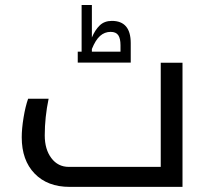

<svg xmlns="http://www.w3.org/2000/svg" viewBox="-20 -730 818 750"><path d="M252 0Q165.5 0 115.2 -52Q64.9 -104 64.9 -193.8Q64.9 -227.1 72 -270.5Q79.1 -314 89.8 -344.2H169.9Q154.8 -272 154.8 -201.2Q154.8 -146.5 180.7 -112.3Q206.5 -78.1 249 -78.1H607.9V-484.9H692.9V0ZM283.7 -528.3H298.8V-710.4H338.9V-583.5Q351.1 -612.8 369.4 -630.6Q387.7 -648.4 417 -648.4Q490.7 -648.4 490.7 -561.5V-485.4H283.7ZM450.7 -528.3V-553.2Q450.7 -579.6 441.9 -592.5Q433.1 -605.5 412.1 -605.5Q388.7 -605.5 370.8 -589.6Q353 -573.7 338.9 -538.6V-528.3Z"/></svg>

Font: Noto Sans Kufi Arabic
Style: Regular
Weight: 400
Designer: Monotype Design team
Foundry: Monotype Imaging Inc.
Version: Version 1.02